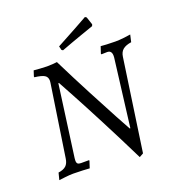

<svg xmlns="http://www.w3.org/2000/svg" viewBox="-153 -951 1016 1113"><g transform="rotate(-20 354.5 -394.0)"><path d="M709 -645 699 -601Q665 -596 647 -581.5Q629 -567 625 -538L543 28L518 42Q450 -96 385 -221.5Q320 -347 278 -424.5Q236 -502 225 -522H221L161 -81Q160 -76 160 -67Q160 -53 166 -47.5Q172 -42 186 -42H235L237 -39L223 4Q213 3 181 1.5Q149 0 123 0Q100 0 71.5 3.5Q43 7 34 8L45 -35Q76 -39 92 -53.5Q108 -68 112 -98L179 -541Q180 -545 180 -553Q180 -576 162.5 -586.5Q145 -597 102 -602L101 -607L112 -641Q121 -640 149 -638Q177 -636 193 -636Q212 -636 231 -637.5Q250 -639 255 -640Q313 -523 372 -410.5Q431 -298 470 -225.5Q509 -153 520 -134H524L576 -552Q580 -595 549 -595L513 -594L511 -598L525 -640Q534 -639 560.5 -637.5Q587 -636 614 -636Q639 -636 669.5 -639.5Q700 -643 709 -645ZM312 -692 304 -697 298 -721Q357 -752 418 -786Q479 -820 497 -830L506 -824L522 -776L518 -766Q501 -760 439.5 -738.5Q378 -717 312 -692Z"/></g></svg>

Font: Alegreya SC
Style: Italic
Weight: 400
Italic angle: -7°
Designer: Juan Pablo del Peral
Foundry: Huerta Tipografica
Version: Version 2.007; ttfautohint (v1.6)